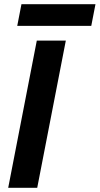

<svg xmlns="http://www.w3.org/2000/svg" viewBox="-20 -893 474 913"><path d="M19 0H157L293 -700H155ZM62 -770H414L434 -873H82Z"/></svg>

Font: Uncut Sans
Style: Bold Italic
Weight: 700
Italic angle: -11°
Designer: Kasper Nordkvist
Foundry: UNCUT.wtf
Version: Version 1.304;Glyphs 3.2 (3246)